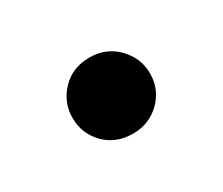

<svg xmlns="http://www.w3.org/2000/svg" viewBox="-46 -235 408 352"><g transform="rotate(-30 157.5 -59.5)"><path d="M76 -59Q76 -92 99 -116Q122 -140 158 -140Q193 -140 216.5 -116Q240 -92 240 -59Q240 -26 216.5 -2.5Q193 21 158 21Q122 21 99 -2.5Q76 -26 76 -59Z"/></g></svg>

Font: Jost* Semi
Style: Regular
Weight: 600
Version: Version 3.7